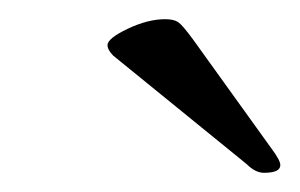

<svg xmlns="http://www.w3.org/2000/svg" viewBox="-20 -673 312 200"><path d="M237 -502 98 -615Q92 -621 92 -626Q92 -633 113 -643Q134 -653 152 -653Q161 -653 165.5 -650Q170 -647 181 -632L263 -518Q272 -506 272 -501Q272 -493 255 -493Q246 -493 237 -502Z"/></svg>

Font: Unna
Style: Italic
Weight: 400
Italic angle: -8.05°
Designer: Jorge de Buen Unna
Foundry: Omnibus-Type
Version: Version 2.008